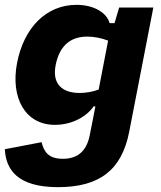

<svg xmlns="http://www.w3.org/2000/svg" viewBox="-23 -572 663 792"><path d="M47.5 -313C19.5 -168.5 81 -57 203.5 -57C277.5 -57 336 -93.5 363 -133H370.5L347.5 -15.5C333.5 56 293 83 236 83C178.5 83 158.5 55.5 148.5 14.5L-3 43.5C1 127 48.5 200 216 200C389 200 479.5 128 510 -28.5L609.5 -541H468.5L449.5 -476.5H429C419 -516.5 368.5 -552 292.5 -552C167.5 -552 75.5 -457.5 47.5 -313ZM206.5 -303C221.5 -380 264.5 -421 337 -421C364 -421 394 -415.5 423 -404.5L384 -202.5C360 -193.5 332 -188.5 305.5 -188.5C233 -188.5 191.5 -226 206.5 -303Z"/></svg>

Font: Monaspace Neon ExtraBold
Style: Italic
Weight: 800
Italic angle: -11°
Designer: Riley Cran & the Lettermatic Team
Foundry: Lettermatic
Version: Version 1.200 (Monaspace Neon)